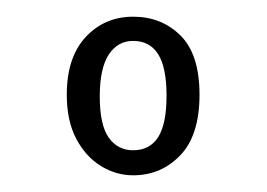

<svg xmlns="http://www.w3.org/2000/svg" viewBox="-20 -790 320 230"><path d="M139.5 -580Q119 -580 100.8 -591.2Q82.5 -602.5 71.2 -624Q60 -645.5 60 -676.5Q60 -721.5 82.8 -745.8Q105.5 -770 139.5 -770Q173.5 -770 196.2 -747.5Q219 -725 219 -676.5Q219 -628 196 -604Q173 -580 139.5 -580ZM139.5 -610Q159.5 -610 169.5 -625.8Q179.5 -641.5 179.5 -675.5Q179.5 -709 169.5 -725Q159.5 -741 139.5 -741Q121 -741 110.2 -724.5Q99.5 -708 99.5 -674.5Q99.5 -640.5 110.2 -625.2Q121 -610 139.5 -610Z"/></svg>

Font: Imbue Thin 10pt Light
Style: Regular
Weight: 300
Version: Version 1.102